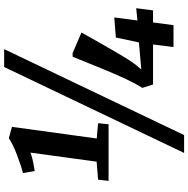

<svg xmlns="http://www.w3.org/2000/svg" viewBox="-11 -844 906 924"><g transform="rotate(-90 442.0 -382.0)"><path d="M39.5 -363 126 -370 169.5 -688.5Q157 -683.5 141.2 -679.5Q125.5 -675.5 109.8 -672.8Q94 -670 81 -668L71 -724.5Q87 -728.5 110.2 -736.2Q133.5 -744 158.2 -753.2Q183 -762.5 204.5 -773Q226 -783.5 239 -792.5L293.5 -777.5L237.5 -369.5L311 -363L306 -312.5H33.5ZM581.5 -815H667.5L254 51H168ZM677.5 0 690 -98.5H497.5L481 -150Q501.5 -182 522.8 -227.2Q544 -272.5 564.2 -321.2Q584.5 -370 601.8 -413.5Q619 -457 631 -485.5H648.5L747.5 -443Q737.5 -425.5 723 -399.5Q708.5 -373.5 692.2 -345Q676 -316.5 659.8 -288.8Q643.5 -261 630 -238.5Q616.5 -216 607.5 -203.5Q600.5 -192 590 -179.2Q579.5 -166.5 569.5 -155L700 -166.5L723.5 -277.5L820 -285L805.5 -173.5L864.5 -179.5L854 -98.5H796L783 0Z"/></g></svg>

Font: Merriweather 24pt SemiCondensed Black
Style: Italic
Weight: 900
Width: 4
Italic angle: -7.8°
Designer: Eben Sorkin
Foundry: Eben Sorkin
Version: Version 2.101